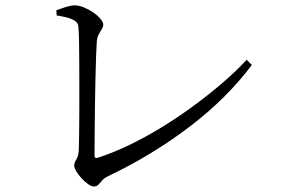

<svg xmlns="http://www.w3.org/2000/svg" viewBox="-20 -696 1040 706"><path d="M187.2 -658.1Q204.8 -664.8 223.3 -670.6Q241.8 -676.3 254.8 -676.3Q269.9 -676.3 288.1 -668.9Q306.2 -661.6 322.7 -650.3Q339.2 -639.1 349.4 -626.8Q359.7 -614.6 359.7 -605.5Q359.7 -597.6 354.6 -589.4Q349.4 -581.3 343.7 -571.2Q338 -561.2 336 -544.6Q334.8 -528 333.3 -489.2Q331.9 -450.4 330.8 -399.6Q329.7 -348.7 329 -295.7Q328.4 -242.6 328 -197.3Q327.6 -152 327.6 -124.3Q327.6 -113 337.9 -115.4Q392.3 -132.7 451.6 -161Q510.8 -189.2 570.6 -225.6Q630.4 -262 687.3 -303.5Q744.2 -345.1 795.4 -388.8Q846.6 -432.5 887 -476.2L906.1 -457.1Q813.8 -333.9 676.4 -229.5Q538.9 -125.1 378.7 -48.8Q363.2 -41.6 355.7 -32.5Q348.2 -23.5 341.9 -16.9Q335.7 -10.2 325.4 -10.2Q316.5 -10.2 304 -19Q291.4 -27.8 279.8 -40.5Q268.1 -53.3 260.5 -66.1Q252.9 -78.9 252.9 -87Q252.9 -97.6 261.3 -110.7Q269.6 -123.9 269.9 -150.8Q270.3 -166.3 270.9 -199.6Q271.5 -232.9 271.6 -277Q271.7 -321.2 271.7 -368.7Q271.7 -416.2 271.5 -461.4Q271.3 -506.6 270.7 -542.1Q270.1 -577.6 268.3 -596.6Q268.1 -605.8 262.3 -613.2Q256.5 -620.7 239.7 -627.3Q222.9 -633.9 188.2 -639.2Z"/></svg>

Font: Source Han Serif JP VF
Style: Regular
Weight: 250
Designer: Ryoko NISHIZUKA 西塚涼子 (kana & ideographs); Frank Grießhammer (Latin, Greek & Cyrillic); Wenlong ZHANG 张文龙 (bopomofo); San
Foundry: Adobe
Version: Version 2.001;hotconv 1.1.0;makeotfexe 2.6.0